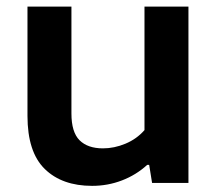

<svg xmlns="http://www.w3.org/2000/svg" viewBox="-20 -566 674 594"><path d="M65 -207.5V-545.5H201V-215Q201 -157 226.2 -132Q251.5 -107 298.5 -107Q333.5 -107 368.2 -121.5Q403 -136 427 -163.5V-545.5H563V0H450.5L441.5 -56H435.5Q401 -24.5 357.2 -7.8Q313.5 9 265 9Q172 9 118.5 -43.2Q65 -95.5 65 -207.5Z"/></svg>

Font: Encode Sans Semi Expanded SmBd
Style: Regular
Weight: 600
Width: 6
Designer: Multiple Designers
Foundry: Impallari Type
Version: Version 2.000